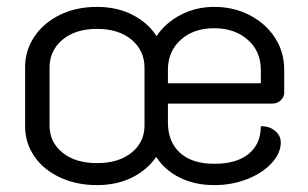

<svg xmlns="http://www.w3.org/2000/svg" viewBox="-20 -529 894 558"><path d="M53 -162V-334Q53 -382 79.5 -422Q106 -462 153.5 -485.5Q201 -509 262 -509Q320 -509 365 -486Q410 -463 435 -424Q461 -463 505.5 -486Q550 -509 603 -509Q659 -509 705.5 -485Q752 -461 779 -419.5Q806 -378 806 -326V-260Q806 -247 796 -237.5Q786 -228 772 -228H468V-173Q468 -117 503 -85Q538 -53 603 -53Q668 -53 703 -82Q738 -111 738 -162Q762 -163 779 -149Q796 -135 796 -115Q796 -84 769.5 -55Q743 -26 698.5 -8.5Q654 9 603 9Q547 9 503 -12.5Q459 -34 434 -73Q408 -35 363.5 -13Q319 9 262 9Q202 9 154 -13.5Q106 -36 79.5 -75Q53 -114 53 -162ZM738 -287V-326Q738 -380 700 -413.5Q662 -447 602 -447Q543 -447 505.5 -413.5Q468 -380 468 -326V-287ZM400 -164V-332Q400 -382 362.5 -413.5Q325 -445 262 -445Q199 -445 161.5 -413.5Q124 -382 124 -332V-164Q124 -116 161.5 -85.5Q199 -55 262 -55Q325 -55 362.5 -85.5Q400 -116 400 -164Z"/></svg>

Font: K2D Light
Style: Regular
Weight: 300
Designer: Katatrad Aksorn Co.,Ltd.
Foundry: Cadson Demak Co.,Ltd.
Version: Version 1.000; ttfautohint (v1.6)